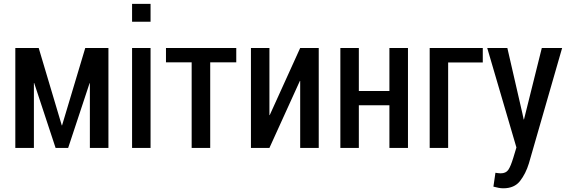

<svg xmlns="http://www.w3.org/2000/svg" viewBox="-20 -782 3004 1015"><path d="M306.6 -119.1H308.1L430.7 -528.3H553.2V0H455.1V-342.3H453.6L340.3 0H273.9L160.6 -343.3H159.2V0H61V-528.3H184.6Z M775.9 0H678.2V-528.3H775.9ZM775.9 -667H678.2V-761.7H775.9Z M1229 -452.6H1091.3V0H993.2V-452.6H857.4V-528.3H1229Z M1566.9 -528.3H1665V0H1566.9V-354L1565.4 -354.5L1404.3 0H1306.6V-528.3H1404.3V-173.8L1405.8 -173.3Z M2136.7 0H2038.6V-225.6H1877V0H1779.3V-528.3H1877V-300.8H2038.6V-528.3H2136.7Z M2532.2 -451.7H2349.1V0H2251.5V-528.3H2532.2Z M2741.7 -182.1 2748.5 -150.4H2750L2844.2 -528.3H2951.7L2775.9 82Q2759.3 136.2 2729.2 174.8Q2699.2 213.4 2640.6 213.4Q2627.9 213.4 2615.5 210.9Q2603 208.5 2588.4 204.6L2599.1 131.3Q2604.5 132.3 2613 133.3Q2621.6 134.3 2626.5 134.3Q2654.3 134.3 2667 116Q2679.7 97.7 2693.8 51.3L2710 -2.4L2555.7 -528.3H2662.1Z"/></svg>

Font: Franco
Style: Regular
Weight: 400
Designer: Google
Version: Version 1.200311; 2013